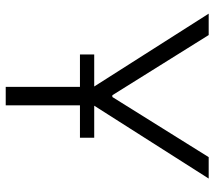

<svg xmlns="http://www.w3.org/2000/svg" viewBox="-60 -708 767 688"><g transform="rotate(90 324.0 -363.5)"><path d="M28.4 -727.3H105.1L320.7 -382.1H327.1L542.6 -727.3H619.3L356.9 -315V0H290.8V-315ZM174.7 -266V-317.1H473V-266Z"/></g></svg>

Font: Inter UI Light
Style: Regular
Weight: 300
Designer: Rasmus Andersson
Foundry: rsms
Version: 3.2;8d6f07862